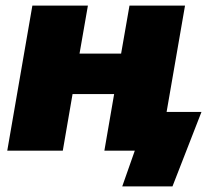

<svg xmlns="http://www.w3.org/2000/svg" viewBox="-20 -540 773 688"><path d="M444 -520 414 -348H265L295 -520H96L6 0H205L240 -203H389L354 0H463L418 128H598L702 -139H577L643 -520Z"/></svg>

Font: Fixel Display Black
Style: Italic
Weight: 900
Italic angle: -10°
Designer: AlfaBravo + MacPaw
Foundry: Kyrylo Tkachov, Marchela Mozhyna, Serhii Makarenko, Maria Weinstein, Zakhar Kryvoshyya
Version: Version 1.210;Glyphs 3.2 (3217)